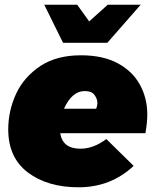

<svg xmlns="http://www.w3.org/2000/svg" viewBox="-20 -789 663 816"><path d="M436 -607H248L168 -769H308L359 -698L438 -769H578ZM314 7Q182 7 98.5 -56Q15 -119 15 -239Q15 -317.5 48 -389.5Q81 -461.5 153 -509.5Q222 -554 324 -554Q417 -554 479.8 -520.5Q542.5 -487 574.2 -429.8Q606 -372.5 606 -302Q606 -268 598 -223H236Q246 -157 322 -157Q377 -157 432 -198L548 -84Q451 7 314 7ZM389 -327Q394 -342 394 -351Q394 -368 382 -385Q370 -402 340 -402Q286 -402 252 -327Z"/></svg>

Font: Argentum Sans Black
Style: Italic
Weight: 900
Italic angle: -11°
Designer: Julieta Ulanovsky (font), Cristiano Sobral (main changes and remaster)
Foundry: Julieta Ulanovsky (font), Cristiano Sobral (main changes and remaster)
Version: Version 2.007;June 15, 2022;FontCreator 14.0.0.2814 64-bit; 